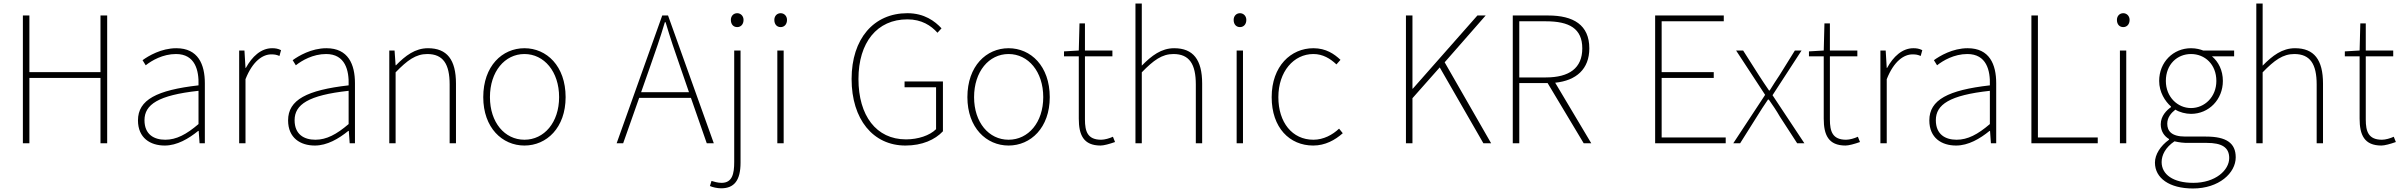

<svg xmlns="http://www.w3.org/2000/svg" viewBox="-20 -814 13645 1091"><path d="M110 0H147V-371H551V0H589V-726H551V-404H147V-726H110Z M916 13C986 13 1052 -26 1106 -70H1109L1114 0H1144V-341C1144 -448 1106 -540 982 -540C896 -540 823 -496 790 -472L808 -443C842 -470 905 -507 980 -507C1089 -507 1111 -414 1108 -329C871 -302 764 -247 764 -130C764 -30 834 13 916 13ZM919 -20C855 -20 801 -50 801 -131C801 -220 879 -273 1108 -298V-109C1039 -50 982 -20 919 -20Z M1339 0H1375V-364C1416 -468 1474 -505 1521 -505C1542 -505 1551 -503 1568 -496L1577 -529C1559 -538 1544 -540 1526 -540C1463 -540 1412 -492 1377 -428H1375L1369 -527H1339Z M1769 13C1839 13 1905 -26 1959 -70H1962L1967 0H1997V-341C1997 -448 1959 -540 1835 -540C1749 -540 1676 -496 1643 -472L1661 -443C1695 -470 1758 -507 1833 -507C1942 -507 1964 -414 1961 -329C1724 -302 1617 -247 1617 -130C1617 -30 1687 13 1769 13ZM1772 -20C1708 -20 1654 -50 1654 -131C1654 -220 1732 -273 1961 -298V-109C1892 -50 1835 -20 1772 -20Z M2192 0H2228V-403C2295 -472 2343 -507 2408 -507C2498 -507 2535 -450 2535 -334V0H2571V-339C2571 -475 2520 -540 2412 -540C2339 -540 2284 -498 2230 -443H2228L2222 -527H2192Z M2960 13C3086 13 3194 -88 3194 -262C3194 -439 3086 -540 2960 -540C2834 -540 2726 -439 2726 -262C2726 -88 2834 13 2960 13ZM2960 -20C2848 -20 2764 -118 2764 -262C2764 -407 2848 -507 2960 -507C3072 -507 3157 -407 3157 -262C3157 -118 3072 -20 2960 -20Z M3484 0H3521L3612 -258H3906L3996 0H4036L3776 -726H3743ZM3623 -290 3674 -435C3705 -523 3731 -597 3758 -688H3762C3789 -597 3814 -523 3845 -435L3895 -290Z M4078 256C4152 256 4188 211 4188 110V-527H4152V106C4152 174 4141 225 4080 225C4058 225 4036 218 4023 214L4014 243C4029 250 4056 256 4078 256ZM4169 -660C4189 -660 4205 -675 4205 -701C4205 -723 4189 -739 4169 -739C4148 -739 4133 -723 4133 -701C4133 -675 4148 -660 4169 -660Z M4397 0H4433V-527H4397ZM4416 -660C4436 -660 4452 -675 4452 -701C4452 -723 4436 -739 4416 -739C4395 -739 4380 -723 4380 -701C4380 -675 4395 -660 4416 -660Z M5125 13C5220 13 5293 -20 5338 -68V-351H5120V-318H5299V-80C5263 -44 5197 -22 5128 -22C4959 -22 4858 -157 4858 -365C4858 -573 4964 -704 5136 -704C5217 -704 5270 -669 5307 -628L5330 -653C5293 -693 5233 -739 5136 -739C4945 -739 4819 -594 4819 -365C4819 -136 4941 13 5125 13Z M5711 13C5837 13 5945 -88 5945 -262C5945 -439 5837 -540 5711 -540C5585 -540 5477 -439 5477 -262C5477 -88 5585 13 5711 13ZM5711 -20C5599 -20 5515 -118 5515 -262C5515 -407 5599 -507 5711 -507C5823 -507 5908 -407 5908 -262C5908 -118 5823 -20 5711 -20Z M6234 13C6252 13 6285 4 6316 -7L6304 -37C6285 -28 6257 -20 6237 -20C6160 -20 6145 -67 6145 -135V-494H6301V-527H6145V-681H6114L6110 -527L6026 -522V-494H6110V-140C6110 -48 6136 13 6234 13Z M6432 0H6468V-403C6535 -472 6583 -507 6648 -507C6738 -507 6775 -450 6775 -334V0H6811V-339C6811 -475 6760 -540 6652 -540C6579 -540 6524 -498 6468 -441V-560V-794H6432Z M7007 0H7043V-527H7007ZM7026 -660C7046 -660 7062 -675 7062 -701C7062 -723 7046 -739 7026 -739C7005 -739 6990 -723 6990 -701C6990 -675 7005 -660 7026 -660Z M7442 13C7510 13 7566 -18 7610 -57L7589 -83C7552 -48 7501 -20 7443 -20C7323 -20 7244 -118 7244 -262C7244 -407 7331 -507 7443 -507C7497 -507 7539 -481 7574 -448L7597 -474C7562 -507 7515 -540 7443 -540C7316 -540 7206 -439 7206 -262C7206 -88 7308 13 7442 13Z M7969 0H8006V-256L8161 -431L8409 0H8453L8189 -460L8422 -726H8375L8008 -310H8006V-726H7969Z M8613 -374V-693H8764C8897 -693 8971 -652 8971 -539C8971 -427 8897 -374 8764 -374ZM8979 0H9022L8817 -344C8937 -356 9011 -422 9011 -539C9011 -673 8920 -726 8777 -726H8576V0H8613V-342H8774Z M9385 0H9786V-33H9422V-371H9718V-404H9422V-693H9775V-726H9385Z M9829 0H9868L9963 -151C9984 -184 10004 -217 10026 -248H10031C10053 -217 10075 -184 10094 -151L10192 0H10233L10052 -273L10217 -527H10179L10092 -387C10072 -358 10055 -330 10036 -300H10032C10012 -330 9992 -358 9974 -387L9885 -527H9845L10010 -275Z M10467 13C10485 13 10518 4 10549 -7L10537 -37C10518 -28 10490 -20 10470 -20C10393 -20 10378 -67 10378 -135V-494H10534V-527H10378V-681H10347L10343 -527L10259 -522V-494H10343V-140C10343 -48 10369 13 10467 13Z M10665 0H10701V-364C10742 -468 10800 -505 10847 -505C10868 -505 10877 -503 10894 -496L10903 -529C10885 -538 10870 -540 10852 -540C10789 -540 10738 -492 10703 -428H10701L10695 -527H10665Z M11095 13C11165 13 11231 -26 11285 -70H11288L11293 0H11323V-341C11323 -448 11285 -540 11161 -540C11075 -540 11002 -496 10969 -472L10987 -443C11021 -470 11084 -507 11159 -507C11268 -507 11290 -414 11287 -329C11050 -302 10943 -247 10943 -130C10943 -30 11013 13 11095 13ZM11098 -20C11034 -20 10980 -50 10980 -131C10980 -220 11058 -273 11287 -298V-109C11218 -50 11161 -20 11098 -20Z M11523 0H11900V-33H11560V-726H11523Z M12026 0H12062V-527H12026ZM12045 -660C12065 -660 12081 -675 12081 -701C12081 -723 12065 -739 12045 -739C12024 -739 12009 -723 12009 -701C12009 -675 12024 -660 12045 -660Z M12441 257C12589 257 12684 169 12684 80C12684 -1 12631 -38 12515 -38H12398C12317 -38 12295 -71 12295 -111C12295 -147 12317 -172 12341 -191C12365 -176 12400 -167 12430 -167C12532 -167 12611 -249 12611 -354C12611 -414 12586 -463 12549 -494H12675V-527H12499C12484 -533 12460 -540 12430 -540C12329 -540 12249 -461 12249 -354C12249 -290 12283 -238 12316 -209V-205C12293 -189 12258 -156 12258 -108C12258 -68 12278 -40 12305 -24V-20C12256 15 12225 64 12225 110C12225 198 12307 257 12441 257ZM12430 -200C12354 -200 12287 -263 12287 -354C12287 -449 12352 -507 12430 -507C12509 -507 12574 -448 12574 -354C12574 -263 12507 -200 12430 -200ZM12443 225C12328 225 12263 177 12263 107C12263 68 12284 24 12336 -11C12365 -4 12393 -2 12400 -2H12520C12603 -2 12647 22 12647 84C12647 153 12569 225 12443 225Z M12801 0H12837V-403C12904 -472 12952 -507 13017 -507C13107 -507 13144 -450 13144 -334V0H13180V-339C13180 -475 13129 -540 13021 -540C12948 -540 12893 -498 12837 -441V-560V-794H12801Z M13512 13C13530 13 13563 4 13594 -7L13582 -37C13563 -28 13535 -20 13515 -20C13438 -20 13423 -67 13423 -135V-494H13579V-527H13423V-681H13392L13388 -527L13304 -522V-494H13388V-140C13388 -48 13414 13 13512 13Z"/></svg>

Font: Harano Aji Gothic KR ExtraLight
Style: Regular
Weight: 250
Foundry: Masamichi Hosoda
Version: HaranoAjiGothicKR-ExtraLight version 20220220;ttx 4.29.1